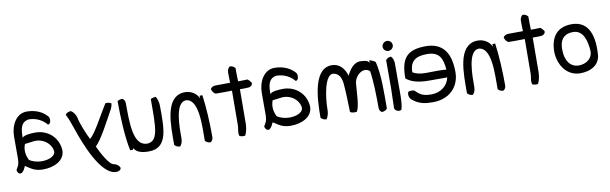

<svg xmlns="http://www.w3.org/2000/svg" viewBox="-49 -1130 5662 1783"><g transform="rotate(-10 2782.0 -239.0)"><path d="M477 -133C477 -37 375 11 272 11C190 11 161 -18 109 -50C97 -27 94 -13 72 7C41 27 23 -18 26 -27C42 -60 55 -61 57 -130V-336C57 -442 113 -545 212 -545C297 -545 361 -513 403 -466C422 -447 415 -387 386 -392C351 -434 294 -470 216 -470C143 -456 134 -397 134 -311C149 -334 216 -339 257 -339C378 -339 471 -253 477 -133ZM400 -137C392 -215 309 -275 221 -261C194 -259 170 -252 145 -252C124 -198 131 -150 155 -100C183 -79 228 -66 274 -66C321 -66 400 -84 400 -137Z M1001 -484C1000 -462 992 -441 979 -418C921 -315 850 -173 789 -113C812 -65 880 78 930 78C952 84 972 97 981 120C981 141 959 152 935 152C789 152 668 -174 627 -295C610 -344 588 -409 565 -453C574 -467 595 -478 618 -478C640 -464 658 -439 666 -411C676 -354 722 -241 749 -192C806 -242 870 -373 946 -494C966 -496 985 -493 1001 -484Z M1441 -382C1441 -186 1454 17 1268 17C1198 17 1149 2 1129 -39L1123 -24H1097C1069 -155 1061 -342 1061 -494C1074 -502 1091 -507 1108 -507C1122 -500 1133 -482 1133 -462C1134 -274 1131 -63 1260 -57C1372 -58 1368 -192 1368 -459C1381 -466 1399 -471 1417 -471C1430 -450 1441 -417 1441 -382Z M1870 -12C1870 8 1859 26 1845 33C1823 33 1803 22 1795 9C1795 -131 1810 -391 1683 -391C1582 -382 1585 -154 1585 -45C1585 -18 1574 8 1560 22C1538 22 1518 11 1508 -2C1508 -194 1501 -445 1671 -466C1746 -474 1802 -432 1820 -385V-411H1846C1863 -289 1870 -145 1870 -12Z M2315 -450C2325 -437 2309 -409 2281 -407C2252 -405 2228 -405 2199 -405C2199 -294 2197 -184 2197 -76C2194 -28 2185 7 2172 28C2152 31 2135 29 2119 21C2107 -13 2122 -44 2122 -78C2122 -184 2124 -295 2124 -405C2074 -403 2021 -404 1970 -404C1953 -412 1938 -432 1934 -454C1941 -468 1960 -479 1981 -479C2028 -479 2074 -480 2120 -480C2118 -514 2118 -546 2118 -581C2118 -602 2130 -622 2143 -630C2165 -630 2184 -618 2193 -605C2193 -561 2193 -522 2195 -480C2227 -479 2253 -483 2285 -482C2296 -474 2306 -463 2315 -450Z M2813 -133C2813 -37 2711 11 2608 11C2526 11 2497 -18 2445 -50C2433 -27 2430 -13 2408 7C2377 27 2359 -18 2362 -27C2378 -60 2391 -61 2393 -130V-336C2393 -442 2449 -545 2548 -545C2633 -545 2697 -513 2739 -466C2758 -447 2751 -387 2722 -392C2687 -434 2630 -470 2552 -470C2479 -456 2470 -397 2470 -311C2485 -334 2552 -339 2593 -339C2714 -339 2807 -253 2813 -133ZM2736 -137C2728 -215 2645 -275 2557 -261C2530 -259 2506 -252 2481 -252C2460 -198 2467 -150 2491 -100C2519 -79 2564 -66 2610 -66C2657 -66 2736 -84 2736 -137Z M3512 8C3503 21 3484 32 3461 32C3448 26 3437 9 3437 -11C3437 -132 3434 -266 3419 -360C3359 -415 3275 -341 3270 -269C3262 -192 3263 -68 3233 -11C3211 -6 3179 -9 3169 -21C3166 -111 3165 -202 3157 -292C3148 -354 3128 -389 3076 -397C3000 -402 2967 -204 2967 -72C2967 -40 2956 -9 2943 10C2920 10 2899 -2 2890 -15C2890 -208 2906 -494 3093 -476C3157 -469 3197 -416 3215 -353C3239 -403 3282 -475 3357 -466C3389 -464 3419 -461 3428 -435V-461C3448 -458 3472 -445 3485 -435C3517 -307 3512 -148 3512 8Z M3668 -563C3668 -538 3646 -516 3620 -516C3593 -516 3572 -537 3572 -562C3572 -588 3594 -610 3621 -610C3647 -610 3668 -589 3668 -563ZM3658 -130C3658 -75 3658 2 3642 44C3614 57 3583 41 3578 18C3578 -41 3583 -116 3583 -172V-435C3591 -448 3612 -460 3633 -460C3647 -446 3658 -420 3658 -393Z M4197 -242C4210 -72 4090 37 3917 24C3842 24 3789 -2 3749 -37C3728 -57 3724 -89 3735 -110C3753 -117 3772 -118 3791 -112C3834 -73 3856 -49 3943 -49C4031 -49 4098 -102 4114 -179H3945C3850 -179 3779 -195 3729 -237C3729 -421 3784 -499 3967 -499C4126 -499 4191 -397 4197 -242ZM4119 -252C4110 -360 4081 -425 3966 -425C3862 -425 3803 -390 3803 -282C3833 -263 3874 -254 3927 -254C3990 -254 4059 -258 4119 -252Z M4631 -12C4631 8 4620 26 4606 33C4584 33 4564 22 4556 9C4556 -131 4571 -391 4444 -391C4343 -382 4346 -154 4346 -45C4346 -18 4335 8 4321 22C4299 22 4279 11 4269 -2C4269 -194 4262 -445 4432 -466C4507 -474 4563 -432 4581 -385V-411H4607C4624 -289 4631 -145 4631 -12Z M5076 -450C5086 -437 5070 -409 5042 -407C5013 -405 4989 -405 4960 -405C4960 -294 4958 -184 4958 -76C4955 -28 4946 7 4933 28C4913 31 4896 29 4880 21C4868 -13 4883 -44 4883 -78C4883 -184 4885 -295 4885 -405C4835 -403 4782 -404 4731 -404C4714 -412 4699 -432 4695 -454C4702 -468 4721 -479 4742 -479C4789 -479 4835 -480 4881 -480C4879 -514 4879 -546 4879 -581C4879 -602 4891 -622 4904 -630C4926 -630 4945 -618 4954 -605C4954 -561 4954 -522 4956 -480C4988 -479 5014 -483 5046 -482C5057 -474 5067 -463 5076 -450Z M5528 -131C5513 -44 5437 -2 5335 -2C5209 -5 5138 -117 5134 -238C5134 -379 5199 -465 5337 -465C5505 -465 5544 -308 5528 -131ZM5467 -188C5462 -279 5436 -391 5338 -391C5244 -391 5204 -330 5211 -234C5213 -149 5254 -76 5338 -76C5402 -76 5467 -114 5467 -188Z"/></g></svg>

Font: Snowfall
Style: Rev
Weight: 400
Designer: Jasper
Foundry: Cannot Into Space Fonts
Version: Version 0.9